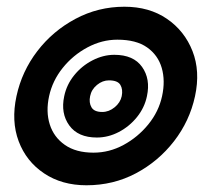

<svg xmlns="http://www.w3.org/2000/svg" viewBox="-20 -541 634 571"><path d="M237 10Q164 10 111 -25.5Q58 -61 35.5 -121Q13 -181 29 -255Q45 -329 91 -389Q137 -449 204.5 -485Q272 -521 350 -521Q424 -521 476.5 -485Q529 -449 552.5 -389Q576 -329 560 -255Q544 -181 497.5 -121Q451 -61 384 -25.5Q317 10 237 10ZM258 -87Q305 -87 347.5 -110Q390 -133 421 -171Q452 -209 462 -255Q472 -301 461 -339Q450 -377 417.5 -400Q385 -423 329 -423Q283 -423 240 -400Q197 -377 166.5 -339Q136 -301 126 -255Q116 -209 128 -171Q140 -133 173 -110Q206 -87 258 -87ZM268 -132Q212 -132 186 -168Q160 -204 171 -255Q178 -289 200.5 -317Q223 -345 255 -361.5Q287 -378 320 -378Q377 -378 402.5 -342Q428 -306 417 -255Q410 -221 387.5 -193Q365 -165 333.5 -148.5Q302 -132 268 -132ZM284 -208Q304 -208 321 -222Q338 -236 342 -255Q346 -275 338 -288.5Q330 -302 304 -302Q285 -302 268.5 -288.5Q252 -275 248 -255Q244 -236 252 -222Q260 -208 284 -208Z"/></svg>

Font: Kanit SemiBold
Style: Italic
Weight: 600
Italic angle: -12°
Designer: Katatrad Team
Foundry: CadsonDemak
Version: Version 2.000; ttfautohint (v1.8.3)